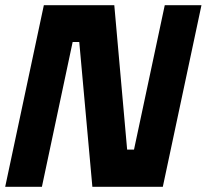

<svg xmlns="http://www.w3.org/2000/svg" viewBox="-32 -720 796 740"><path d="M73.5 -71H73L192 -629.5H339L393.5 -71H539.5L658.5 -629.5H659L540 -71H393.5L339 -629.5H192.5ZM-12 0 137 -700H408.5L458 -143.5H484.5L603 -700H744.5L595.5 0H324L273.5 -558H248L129.5 0Z"/></svg>

Font: Tourney Black
Style: Italic
Weight: 900
Italic angle: -12°
Version: Version 1.015